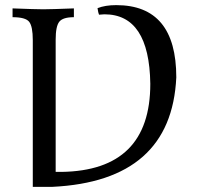

<svg xmlns="http://www.w3.org/2000/svg" viewBox="-20 -726 764 746"><path d="M183.6 0H107.4V-570.3Q107.4 -623 93.5 -641.1Q79.6 -659.2 28.8 -659.2V-693.4Q119.1 -689.9 148.4 -689.9Q177.2 -689.9 267.1 -693.4V-659.2Q224.1 -659.2 210.2 -641.4Q196.3 -623.5 196.3 -572.3V-58.1H218.8Q564 -63 564 -400.4Q560.1 -670.4 385.7 -670.4L364.7 -668.9Q361.8 -675.3 358.9 -694.3Q388.7 -706.1 431.6 -706.1Q665 -706.1 665 -425.3Q646 -22.5 183.6 0Z"/></svg>

Font: Kelvinch
Style: Regular
Weight: 400
Designer: Paul James MIller
Foundry: High-Logic / Made with FontCreator
Version: Version 3.30 September 23, 2016